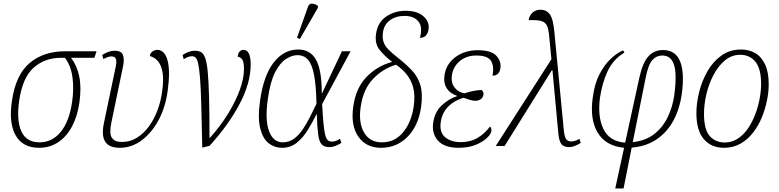

<svg xmlns="http://www.w3.org/2000/svg" viewBox="-20 -826 4405 1086"><path d="M201 10Q109 10 69 -59.5Q29 -129 47 -252Q68 -402 147 -469Q226 -536 349 -536H526L514 -499H382Q416 -454 428.5 -392.5Q441 -331 429 -245Q418 -169 388 -112Q358 -55 310.5 -22.5Q263 10 201 10ZM204 -21Q275 -21 323.5 -80Q372 -139 388 -250Q399 -326 389.5 -391.5Q380 -457 347 -499H325Q233 -499 170 -443Q107 -387 88 -253Q73 -144 101 -82.5Q129 -21 204 -21Z M658 10Q596 10 574.5 -25.5Q553 -61 568 -131L635 -451Q641 -481 635 -494Q629 -507 610 -507Q601 -507 590.5 -503.5Q580 -500 565 -492L558 -515Q575 -526 592.5 -532.5Q610 -539 628 -539Q668 -539 676 -513.5Q684 -488 676 -451L610 -133Q597 -71 612.5 -47Q628 -23 669 -23Q716 -23 754.5 -47Q793 -71 822.5 -111.5Q852 -152 871 -203Q890 -254 897 -307Q907 -377 899 -419Q891 -461 871.5 -482Q852 -503 827 -509Q831 -528 844 -536Q857 -544 869 -544Q912 -544 928 -483Q944 -422 928 -309Q915 -216 875.5 -144Q836 -72 779.5 -31Q723 10 658 10Z M1013 -515Q1027 -525 1045.5 -532Q1064 -539 1082 -539Q1102 -539 1116.5 -531.5Q1131 -524 1140.5 -498.5Q1150 -473 1155 -419.5Q1160 -366 1162.5 -275.5Q1165 -185 1165 -47H1168Q1228 -114 1271 -184.5Q1314 -255 1337 -319.5Q1360 -384 1360 -435Q1360 -475 1350 -489.5Q1340 -504 1325 -504Q1325 -523 1334.5 -533.5Q1344 -544 1357 -544Q1398 -544 1398 -461Q1398 -357 1335 -237.5Q1272 -118 1165 -1L1124 9Q1121 -137 1118.5 -232Q1116 -327 1111.5 -383Q1107 -439 1101 -465.5Q1095 -492 1086.5 -500Q1078 -508 1066 -508Q1045 -508 1019 -491Z M1575 10Q1533 10 1500 -15.5Q1467 -41 1452 -99.5Q1437 -158 1451 -257Q1471 -399 1528 -472.5Q1585 -546 1667 -546Q1735 -546 1767.5 -488Q1800 -430 1800 -299H1802L1914 -536H1963L1802 -237Q1806 -167 1810 -124.5Q1814 -82 1820 -61Q1826 -40 1834.5 -32.5Q1843 -25 1857 -25Q1880 -25 1903 -41L1911 -18Q1898 -9 1879.5 -1.5Q1861 6 1842 6Q1814 6 1799.5 -9.5Q1785 -25 1779.5 -66Q1774 -107 1772 -181H1771Q1748 -135 1721 -91Q1694 -47 1658.5 -18.5Q1623 10 1575 10ZM1579 -21Q1615 -21 1642.5 -41Q1670 -61 1692 -93.5Q1714 -126 1733 -164Q1752 -202 1770 -239Q1768 -339 1757 -399.5Q1746 -460 1723 -487Q1700 -514 1662 -514Q1631 -514 1597 -492Q1563 -470 1535.5 -416Q1508 -362 1495 -266Q1478 -146 1502 -83.5Q1526 -21 1579 -21ZM1676 -605 1660 -613 1721 -785Q1728 -807 1746 -805.5Q1764 -804 1779 -792L1777 -780Z M2135 10Q2051 10 2007 -53Q1963 -116 1978 -222Q1992 -326 2051.5 -389Q2111 -452 2198 -476Q2155 -509 2127 -544Q2099 -579 2107 -634Q2116 -700 2164.5 -732.5Q2213 -765 2274 -765Q2340 -765 2375 -734Q2410 -703 2404 -661Q2397 -612 2355 -612Q2372 -672 2347 -704Q2322 -736 2268 -736Q2219 -736 2185.5 -711.5Q2152 -687 2146 -642Q2142 -612 2149 -590Q2156 -568 2176 -547Q2196 -526 2231 -499Q2278 -462 2311 -426.5Q2344 -391 2358 -343.5Q2372 -296 2362 -222Q2347 -115 2285.5 -52.5Q2224 10 2135 10ZM2139 -21Q2212 -20 2259.5 -77Q2307 -134 2320 -224Q2329 -288 2317 -331.5Q2305 -375 2279.5 -406Q2254 -437 2220 -460Q2144 -437 2089 -378.5Q2034 -320 2020 -221Q2007 -131 2039.5 -76Q2072 -21 2139 -21Z M2574 10Q2493 10 2456.5 -31.5Q2420 -73 2431 -137Q2441 -196 2480 -231.5Q2519 -267 2565 -282V-284Q2524 -298 2505.5 -329Q2487 -360 2495 -406Q2506 -467 2558 -504.5Q2610 -542 2683 -542Q2759 -542 2788 -510Q2817 -478 2810 -438Q2803 -398 2766 -398Q2776 -452 2757 -482Q2738 -512 2675 -512Q2619 -512 2582 -481.5Q2545 -451 2537 -406Q2529 -360 2550.5 -332Q2572 -304 2606 -298Q2662 -316 2704 -317Q2710 -312 2713 -305.5Q2716 -299 2714 -288Q2712 -274 2699 -265Q2686 -256 2670 -256Q2653 -256 2638.5 -261Q2624 -266 2602 -273Q2575 -265 2548 -249Q2521 -233 2501 -206.5Q2481 -180 2474 -142Q2463 -80 2496.5 -51Q2530 -22 2586 -22Q2641 -22 2682 -46.5Q2723 -71 2751 -110Q2755 -107 2758 -101Q2761 -95 2759 -83Q2756 -66 2732.5 -44Q2709 -22 2668.5 -6Q2628 10 2574 10Z M2784 0 3099 -491 3087 -614Q3084 -656 3075 -678Q3066 -700 3042 -707Q3018 -714 2970 -712Q2974 -738 2992 -754.5Q3010 -771 3037 -771Q3071 -771 3090 -745Q3109 -719 3116 -642L3169 -90Q3173 -52 3182.5 -39Q3192 -26 3210 -26Q3223 -26 3235.5 -30.5Q3248 -35 3257 -41L3265 -18Q3250 -8 3233 -1Q3216 6 3199 6Q3168 6 3155 -11.5Q3142 -29 3138 -72L3105 -428H3101L2834 0Z M3460 240 3510 10Q3406 0 3360.5 -76Q3315 -152 3333 -276Q3343 -352 3370.5 -405.5Q3398 -459 3433.5 -492.5Q3469 -526 3504 -541L3512 -529Q3447 -489 3416.5 -422.5Q3386 -356 3374 -276Q3359 -167 3393 -96.5Q3427 -26 3516 -19L3597 -390Q3616 -474 3648.5 -508.5Q3681 -543 3730 -543Q3801 -543 3827 -478.5Q3853 -414 3836 -291Q3824 -209 3789 -144Q3754 -79 3695 -38.5Q3636 2 3553 9L3507 240ZM3632 -386 3559 -22Q3633 -30 3681.5 -68.5Q3730 -107 3757.5 -165Q3785 -223 3794 -289Q3803 -356 3801 -406Q3799 -456 3781 -484Q3763 -512 3725 -512Q3693 -512 3670 -486.5Q3647 -461 3632 -386Z M4075 10Q4003 10 3961 -39Q3919 -88 3919 -186Q3919 -244 3935 -307Q3951 -370 3982.5 -424.5Q4014 -479 4061.5 -512.5Q4109 -546 4172 -546Q4216 -546 4251 -526Q4286 -506 4307 -462.5Q4328 -419 4328 -349Q4328 -305 4318 -256.5Q4308 -208 4288.5 -160.5Q4269 -113 4238.5 -74.5Q4208 -36 4167.5 -13Q4127 10 4075 10ZM4079 -20Q4120 -20 4153.5 -42Q4187 -64 4211.5 -100.5Q4236 -137 4252.5 -181Q4269 -225 4277 -269.5Q4285 -314 4285 -352Q4285 -437 4253 -476.5Q4221 -516 4167 -516Q4118 -516 4080 -484Q4042 -452 4015.5 -401.5Q3989 -351 3975.5 -293Q3962 -235 3962 -182Q3962 -93 3994.5 -56.5Q4027 -20 4079 -20Z"/></svg>

Font: Noto Serif SemiCondensed ExtraLight
Style: Italic
Weight: 200
Width: 4
Italic angle: -12°
Designer: Monotype Design Team
Foundry: Monotype Imaging Inc.
Version: Version 2.013